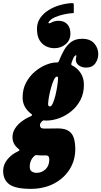

<svg xmlns="http://www.w3.org/2000/svg" viewBox="-121 -938 646 1223"><path d="M-101 150Q-101 111 -74 77.8Q-47 44.5 -9 27.5Q2.5 22 3.2 19.2Q4 16.5 -3 10.5Q-24.5 -7 -33 -25.5Q-41.5 -44 -41.5 -64Q-41.5 -94 -25.2 -119.5Q-9 -145 16.8 -164.2Q42.5 -183.5 71 -195.5Q82.5 -200.5 83.5 -204.2Q84.5 -208 77.5 -213Q52 -232 37.5 -258Q23 -284 23 -317.5Q23 -370.5 45.2 -412Q67.5 -453.5 101.5 -482Q135.5 -510.5 172 -525.2Q208.5 -540 237 -540H239.5Q248 -540 250.2 -542.2Q252.5 -544.5 256.5 -554.5Q269.5 -587 287 -618.5Q304.5 -650 332 -670.5Q359.5 -691 402 -691Q453.5 -691 479.2 -661.5Q505 -632 505 -593Q505 -561 486 -534.2Q467 -507.5 427 -507.5Q399.5 -507.5 380.5 -522Q361.5 -536.5 362 -558Q362.5 -568.5 365 -577Q367.5 -585.5 362.5 -585.5Q357 -585.5 351.2 -576.5Q345.5 -567.5 341.5 -556.5Q337.5 -545.5 335.5 -540Q332.5 -531 332.8 -527.8Q333 -524.5 338 -521.5Q372 -504.5 392.8 -472.8Q413.5 -441 413.5 -398Q413.5 -343.5 391.5 -301.2Q369.5 -259 333.8 -229.8Q298 -200.5 256 -185.2Q214 -170 174 -170Q172.5 -170 168.5 -170.2Q164.5 -170.5 160 -171Q153.5 -172 146 -165Q142.5 -161.5 138 -155.2Q133.5 -149 133.5 -142Q133.5 -134.5 137.5 -126.8Q141.5 -119 165 -119Q182 -119 203.5 -119.5Q225 -120 247 -120Q293 -120 317 -103.5Q341 -87 349.8 -57.2Q358.5 -27.5 358.5 12Q358.5 83.5 322.2 141Q286 198.5 222 231.8Q158 265 74.5 265Q-22 265 -61.5 236.2Q-101 207.5 -101 150ZM185.5 -276.5Q185 -266.5 188.8 -263.2Q192.5 -260 197.5 -260Q206.5 -260 215.5 -280Q224.5 -300 231.8 -329.5Q239 -359 243.5 -388Q248 -417 248.5 -435Q249 -444.5 247.5 -447.2Q246 -450 241 -450Q232 -450 222.5 -430.2Q213 -410.5 204.8 -381.5Q196.5 -352.5 191.2 -323.5Q186 -294.5 185.5 -276.5ZM98.5 55Q69 81 68.5 123Q68 146 81.5 154.5Q95 163 112.5 163Q144 163 168.2 141Q192.5 119 193 79Q193.5 52 173.5 52H151Q143.5 52 136.5 51.8Q129.5 51.5 122 51Q115 50 109.5 50Q104 50 98.5 55ZM327.5 -724.5Q327.5 -681.5 297 -656.2Q266.5 -631 225.5 -631Q198 -631 172.5 -643Q147 -655 130.8 -682.2Q114.5 -709.5 114.5 -754.5Q114.5 -793.5 135 -823.2Q155.5 -853 188.5 -873.5Q221.5 -894 259.8 -905Q298 -916 333.5 -918Q344 -918.5 346.5 -916.5Q349 -914.5 349 -904V-861.5Q349 -854.5 346.2 -854.5Q343.5 -854.5 337 -854Q314 -852.5 285.5 -846.2Q257 -840 232 -829.5Q207 -819 193.5 -803.5Q184 -792.5 189.2 -790.2Q194.5 -788 203.5 -793Q213 -798.5 224.8 -802Q236.5 -805.5 252 -805.5Q287 -805.5 307.2 -784Q327.5 -762.5 327.5 -724.5Z"/></svg>

Font: Besley* Condensed Fatface
Style: Italic
Weight: 900
Width: 3
Italic angle: -13°
Designer: Owen Earl
Foundry: indestructible type*
Version: Version 3.000; ttfautohint (v1.8.3)